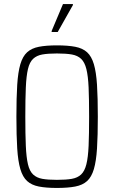

<svg xmlns="http://www.w3.org/2000/svg" viewBox="-20 -920 565 948"><path d="M261 8Q208 8 172 1Q136 -6 114 -26Q92 -46 80.5 -85Q69 -124 65 -187Q61 -250 61 -344Q61 -438 65 -501Q69 -564 80.5 -603Q92 -642 114 -662Q136 -682 172 -689Q208 -696 261 -696Q315 -696 351.5 -689Q388 -682 410 -662Q432 -642 443.5 -603Q455 -564 459 -501Q463 -438 463 -344Q463 -250 459 -187Q455 -124 443.5 -85Q432 -46 410 -26Q388 -6 351.5 1Q315 8 261 8ZM261 -32Q306 -32 334.5 -37Q363 -42 380.5 -58.5Q398 -75 406.5 -109Q415 -143 417.5 -200Q420 -257 420 -344Q420 -431 417.5 -488Q415 -545 406.5 -579Q398 -613 380.5 -629.5Q363 -646 334.5 -651Q306 -656 261 -656Q217 -656 189 -651Q161 -646 143.5 -629.5Q126 -613 118 -579Q110 -545 107.5 -488Q105 -431 105 -344Q105 -257 107.5 -200Q110 -143 118 -109Q126 -75 143.5 -58.5Q161 -42 189 -37Q217 -32 261 -32ZM235 -762V-767L291 -900H340V-895L265 -762Z"/></svg>

Font: Saira Condensed ExtraLight
Style: Regular
Weight: 250
Width: 3
Designer: Hector Gatti with collaboration of the Omnibus-Type team
Foundry: Omnibus-Type
Version: Version 1.101